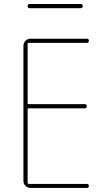

<svg xmlns="http://www.w3.org/2000/svg" viewBox="-20 -920 540 940"><path d="M129.9 0Q115.2 0 105 -9.8Q94.7 -19.5 94.7 -35.2V-695.3Q94.7 -710 105 -720.2Q115.2 -730.5 129.9 -730.5H405.3Q415 -730.5 415 -720.2Q415 -710 405.3 -710H120.1Q115.2 -710 115.2 -705.1V-415Q115.2 -410.2 120.1 -410.2H394.5Q404.3 -410.2 404.8 -399.9Q405.3 -389.6 394.5 -389.6H120.1Q115.2 -389.6 115.2 -384.8V-25.4Q115.2 -20.5 120.1 -19.5H405.3Q415 -19.5 415 -9.8Q415 0 405.3 0ZM125 -879.9Q115.2 -879.9 115.2 -890.1Q115.2 -900.4 125 -900.4H375Q384.8 -900.4 384.8 -890.1Q384.8 -879.9 375 -879.9Z"/></svg>

Font: Rounded-X Mgen+ 2m thin
Style: Regular
Weight: 100
Designer: [Source Han Sans]
Ryoko NISHIZUKA  (kana & ideographs); Paul D. Hunt (Latin, Greek & Cyrillic); Wenlong ZHANG  (bopomofo
Version: Version 1.059.20150602